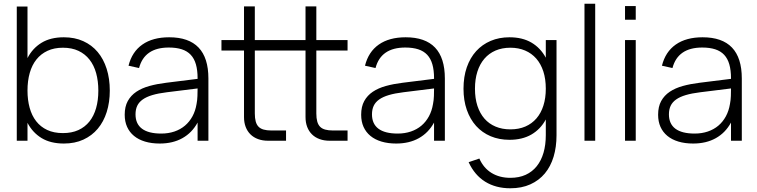

<svg xmlns="http://www.w3.org/2000/svg" viewBox="-20 -755 4060 1030"><path d="M70 -720H127.5V-443.5Q154.5 -496 202.8 -525.5Q251 -555 322.5 -555Q381 -555 426.8 -534.2Q472.5 -513.5 504 -476Q535.5 -438.5 552.2 -385.8Q569 -333 569 -269Q569 -206.5 552.5 -154.2Q536 -102 504.5 -64.5Q473 -27 427.2 -6Q381.5 15 322.5 15Q251.5 15 203.2 -14.2Q155 -43.5 127.5 -96V0H70ZM317.5 -499Q270.5 -499 235 -482.5Q199.5 -466 175.5 -436Q151.5 -406 139.5 -363.5Q127.5 -321 127.5 -269Q127.5 -219 139 -177Q150.5 -135 174 -104.8Q197.5 -74.5 233.2 -57.8Q269 -41 317.5 -41Q365 -41 400.5 -57.2Q436 -73.5 459.8 -103.2Q483.5 -133 495.5 -175Q507.5 -217 507.5 -269Q507.5 -320 495.8 -362.5Q484 -405 460.2 -435.2Q436.5 -465.5 401 -482.2Q365.5 -499 317.5 -499Z M887.5 -555Q1098 -555 1098 -334V0H1040V-97.5Q1010 -42.5 958.5 -13.8Q907 15 837 15Q793 15 758 4.5Q723 -6 698.8 -26Q674.5 -46 661.8 -74.5Q649 -103 649 -139.5Q649 -183 665.5 -213Q682 -243 711.5 -262.8Q741 -282.5 781.8 -293.8Q822.5 -305 871.5 -311L1040 -332V-335Q1040 -378.5 1031 -409.8Q1022 -441 1003.2 -461Q984.5 -481 955.2 -490.5Q926 -500 885.5 -500Q755 -500 726 -390L669.5 -402.5Q688 -477 743.8 -516Q799.5 -555 887.5 -555ZM874.5 -260Q829.5 -254.5 797.5 -245Q765.5 -235.5 745.5 -221.2Q725.5 -207 716.2 -187.5Q707 -168 707 -141.5Q707 -90.5 741.8 -64.5Q776.5 -38.5 845 -38.5Q883.5 -38.5 915.8 -49.5Q948 -60.5 972.2 -81Q996.5 -101.5 1012.5 -131Q1028.5 -160.5 1034.5 -197.5Q1038.5 -217.5 1039.2 -240.2Q1040 -263 1040 -280.5Z M1168 -540H1289V-720.5H1347V-540H1514.5V-484H1347V-146Q1347 -121 1351.8 -103.5Q1356.5 -86 1367 -75.2Q1377.5 -64.5 1394.5 -59.8Q1411.5 -55 1436 -55H1514.5V0H1418.5Q1388.5 0 1364.5 -8.8Q1340.5 -17.5 1323.8 -34Q1307 -50.5 1298 -74Q1289 -97.5 1289 -127V-484H1168ZM1498 -540H1619V-720.5H1677V-540H1844.5V-484H1677V-146Q1677 -121 1681.8 -103.5Q1686.5 -86 1697 -75.2Q1707.5 -64.5 1724.5 -59.8Q1741.5 -55 1766 -55H1844.5V0H1748.5Q1718.5 0 1694.5 -8.8Q1670.5 -17.5 1653.8 -34Q1637 -50.5 1628 -74Q1619 -97.5 1619 -127V-484H1498Z M2156 -555Q2366.5 -555 2366.5 -334V0H2308.5V-97.5Q2278.5 -42.5 2227 -13.8Q2175.5 15 2105.5 15Q2061.5 15 2026.5 4.5Q1991.5 -6 1967.2 -26Q1943 -46 1930.2 -74.5Q1917.5 -103 1917.5 -139.5Q1917.5 -183 1934 -213Q1950.5 -243 1980 -262.8Q2009.5 -282.5 2050.2 -293.8Q2091 -305 2140 -311L2308.5 -332V-335Q2308.5 -378.5 2299.5 -409.8Q2290.5 -441 2271.8 -461Q2253 -481 2223.8 -490.5Q2194.5 -500 2154 -500Q2023.5 -500 1994.5 -390L1938 -402.5Q1956.5 -477 2012.2 -516Q2068 -555 2156 -555ZM2143 -260Q2098 -254.5 2066 -245Q2034 -235.5 2014 -221.2Q1994 -207 1984.8 -187.5Q1975.5 -168 1975.5 -141.5Q1975.5 -90.5 2010.2 -64.5Q2045 -38.5 2113.5 -38.5Q2152 -38.5 2184.2 -49.5Q2216.5 -60.5 2240.8 -81Q2265 -101.5 2281 -131Q2297 -160.5 2303 -197.5Q2307 -217.5 2307.8 -240.2Q2308.5 -263 2308.5 -280.5Z M2713 -555Q2782.5 -555 2831 -526.5Q2879.5 -498 2908 -445.5V-540H2965.5V-29.5Q2965.5 33.5 2949.8 85.8Q2934 138 2902.8 175.5Q2871.5 213 2825 234Q2778.5 255 2717.5 255Q2640 255 2583 219.8Q2526 184.5 2494 115L2551.5 95.5Q2574 146.5 2617 172.8Q2660 199 2717.5 199Q2764.5 199 2800 182.8Q2835.5 166.5 2859.5 136.5Q2883.5 106.5 2895.8 64.2Q2908 22 2908 -30V-114Q2879.5 -61.5 2830.5 -33.2Q2781.5 -5 2713 -5Q2657.5 -5 2612 -24.2Q2566.5 -43.5 2534.2 -79.2Q2502 -115 2484.2 -165.8Q2466.5 -216.5 2466.5 -279Q2466.5 -343 2484.2 -394Q2502 -445 2534.5 -480.8Q2567 -516.5 2612.5 -535.8Q2658 -555 2713 -555ZM2718 -61Q2763 -61 2798.2 -76.2Q2833.5 -91.5 2858 -120Q2882.5 -148.5 2895.2 -188.8Q2908 -229 2908 -279Q2908 -331 2894.8 -371.8Q2881.5 -412.5 2856.8 -440.8Q2832 -469 2796.8 -484Q2761.5 -499 2718 -499Q2673.5 -499 2638.2 -483.8Q2603 -468.5 2578.5 -440Q2554 -411.5 2541 -370.8Q2528 -330 2528 -279Q2528 -227.5 2541.2 -187Q2554.5 -146.5 2579 -118.5Q2603.5 -90.5 2638.8 -75.8Q2674 -61 2718 -61Z M3115.5 0V-735H3173V0Z M3333 -649V-722.5H3390.5V-649ZM3333 0V-540H3390.5V0Z M3749 -555Q3959.5 -555 3959.5 -334V0H3901.5V-97.5Q3871.5 -42.5 3820 -13.8Q3768.5 15 3698.5 15Q3654.5 15 3619.5 4.5Q3584.5 -6 3560.2 -26Q3536 -46 3523.2 -74.5Q3510.5 -103 3510.5 -139.5Q3510.5 -183 3527 -213Q3543.5 -243 3573 -262.8Q3602.5 -282.5 3643.2 -293.8Q3684 -305 3733 -311L3901.5 -332V-335Q3901.5 -378.5 3892.5 -409.8Q3883.5 -441 3864.8 -461Q3846 -481 3816.8 -490.5Q3787.5 -500 3747 -500Q3616.5 -500 3587.5 -390L3531 -402.5Q3549.5 -477 3605.2 -516Q3661 -555 3749 -555ZM3736 -260Q3691 -254.5 3659 -245Q3627 -235.5 3607 -221.2Q3587 -207 3577.8 -187.5Q3568.5 -168 3568.5 -141.5Q3568.5 -90.5 3603.2 -64.5Q3638 -38.5 3706.5 -38.5Q3745 -38.5 3777.2 -49.5Q3809.5 -60.5 3833.8 -81Q3858 -101.5 3874 -131Q3890 -160.5 3896 -197.5Q3900 -217.5 3900.8 -240.2Q3901.5 -263 3901.5 -280.5Z"/></svg>

Font: Vela Sans Light
Style: Regular
Weight: 300
Designer: Principal design: Mikhail Sharanda - project Manrope.
Design modification: Ravid Balaliev
Foundry: Mikhail Sharanda
Version: Version 1.001